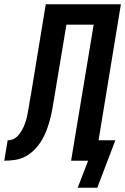

<svg xmlns="http://www.w3.org/2000/svg" viewBox="-62 -755 588 902"><path d="M303 127 352 0H272L378 -639H250L193 -297Q189 -272 184.5 -246.5Q180 -221 173.5 -196Q167 -171 158 -146Q149 -121 135 -97.5Q121 -74 102 -54Q83 -34 59.5 -21Q36 -8 10 -4Q-16 0 -42 0L-26 -96Q-16 -96 -6 -99Q4 -102 12.5 -108.5Q21 -115 27.5 -123.5Q34 -132 39.5 -141Q45 -150 49 -159Q53 -168 56.5 -178Q60 -188 62.5 -197.5Q65 -207 67 -217Q69 -227 70.5 -237Q72 -247 74 -256Q76 -271 78.5 -285.5Q81 -300 84 -315L153 -735H506L401 -96H480L395 127Z"/></svg>

Font: Iosevka Curly Oblique
Style: Bold
Weight: 700
Italic angle: -9°
Monospace: yes
Designer: Belleve Invis
Foundry: Belleve Invis
Version: Version 11.1.0; ttfautohint (v1.8.3)